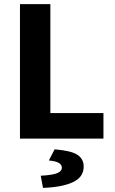

<svg xmlns="http://www.w3.org/2000/svg" viewBox="-20 -672 558 931"><path d="M76.8 0V-651.8H224.2V-123.8H481.6V0ZM188.5 239.1 177.5 180.1Q236.1 176.8 258 167.4Q280 158 280 140.9Q280 126.8 265.2 118Q250.3 109.1 216.8 106.1L244.9 52.1Q325.3 58.6 355.5 78.7Q385.8 98.7 385.8 135.6Q385.8 186.7 333.9 211.2Q282 235.7 188.5 239.1Z"/></svg>

Font: Source Sans 3
Style: Regular
Weight: 200
Designer: Paul D. Hunt
Foundry: Adobe
Version: Version 3.046;hotconv 1.0.118;makeotfexe 2.5.65603